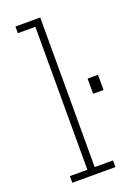

<svg xmlns="http://www.w3.org/2000/svg" viewBox="-144 -808 610 866"><g transform="rotate(-20 161.0 -375.0)"><path d="M47 0V-32H131V-718H47V-750H166V-32H254V0ZM272.5 -418H322.5V-345H272.5Z"/></g></svg>

Font: Trispace Condensed Thin
Style: Regular
Weight: 100
Width: 3
Designer: Tyler Finck
Foundry: Etcetera Type Company
Version: Version 1.210; ttfautohint (v1.8.3)